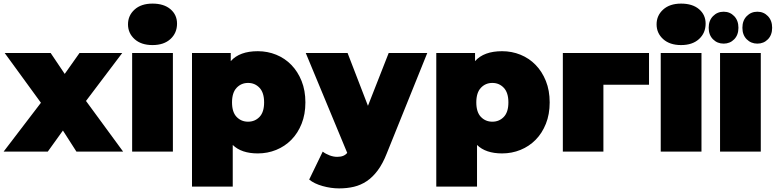

<svg xmlns="http://www.w3.org/2000/svg" viewBox="-23 -841 4303 1065"><path d="M242 0H-3L204 -271L3 -547H258L336 -431L418 -547H655L454 -281L660 0H401L326 -117Z M710 0V-547H936V0ZM823 -591Q760 -591 723.5 -624Q687 -657 687 -706Q687 -755 723.5 -788Q760 -821 823 -821Q886 -821 922.5 -790Q959 -759 959 -710Q959 -658 922.5 -624.5Q886 -591 823 -591Z M1353 -166Q1391 -166 1416.5 -192.5Q1442 -219 1442 -273Q1442 -327 1416.5 -354Q1391 -381 1353 -381Q1315 -381 1289.5 -354Q1264 -327 1264 -273Q1264 -219 1289.5 -192.5Q1315 -166 1353 -166ZM1268 194H1042V-547H1257V-502Q1306 -557 1407 -557Q1461 -557 1509 -537.5Q1557 -518 1593 -481Q1629 -444 1650 -391.5Q1671 -339 1671 -273Q1671 -207 1650 -154.5Q1629 -102 1593 -65.5Q1557 -29 1509 -9.5Q1461 10 1407 10Q1316 10 1268 -37Z M2018 -254 2133 -547H2347L2122 11Q2100 67 2072 104.5Q2044 142 2011 164Q1978 186 1940 195Q1902 204 1858 204Q1813 204 1766.5 191Q1720 178 1692 155L1767 0Q1784 13 1805.5 21Q1827 29 1847 29Q1867 29 1880.5 23.5Q1894 18 1903 7L1673 -547H1905Z M2708 -166Q2746 -166 2771.5 -192.5Q2797 -219 2797 -273Q2797 -327 2771.5 -354Q2746 -381 2708 -381Q2670 -381 2644.5 -354Q2619 -327 2619 -273Q2619 -219 2644.5 -192.5Q2670 -166 2708 -166ZM2623 194H2397V-547H2612V-502Q2661 -557 2762 -557Q2816 -557 2864 -537.5Q2912 -518 2948 -481Q2984 -444 3005 -391.5Q3026 -339 3026 -273Q3026 -207 3005 -154.5Q2984 -102 2948 -65.5Q2912 -29 2864 -9.5Q2816 10 2762 10Q2671 10 2623 -37Z M3324 0H3099V-547H3577V-371H3324Z M3642 0V-547H3868V0ZM3755 -591Q3692 -591 3655.5 -624Q3619 -657 3619 -706Q3619 -755 3655.5 -788Q3692 -821 3755 -821Q3818 -821 3854.5 -790Q3891 -759 3891 -710Q3891 -658 3854.5 -624.5Q3818 -591 3755 -591Z M3971 0V-547H4197V0ZM4178 -599Q4143 -599 4119 -623Q4095 -647 4095 -687Q4095 -727 4119 -751.5Q4143 -776 4178 -776Q4213 -776 4236.5 -751.5Q4260 -727 4260 -687Q4260 -647 4236.5 -623Q4213 -599 4178 -599ZM3991 -599Q3956 -599 3932 -623Q3908 -647 3908 -687Q3908 -727 3932 -751.5Q3956 -776 3991 -776Q4026 -776 4049.5 -751.5Q4073 -727 4073 -687Q4073 -647 4049.5 -623Q4026 -599 3991 -599Z"/></svg>

Font: Montserrat-Alt1 Black
Style: Regular
Weight: 900
Designer: Differentunic
Foundry: Differentunic
Version: Version 7.222